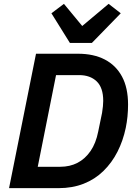

<svg xmlns="http://www.w3.org/2000/svg" viewBox="-20 -977 713 997"><path d="M27 0 167 -698H385Q466 -698 524 -668Q582 -638 613.5 -579.5Q645 -521 645 -434Q645 -403 642 -372.5Q639 -342 633 -313Q619 -246 590 -189Q561 -132 517 -89Q473 -46 414.5 -23Q356 0 284 0ZM176 -111H293Q343 -111 382.5 -131.5Q422 -152 450 -192.5Q478 -233 490 -294L510 -391Q513 -409 514.5 -425.5Q516 -442 516 -453Q516 -522 482 -554.5Q448 -587 391 -587H271ZM457 -754H343L247 -908L312 -957L407 -842L544 -957L607 -908Z"/></svg>

Font: IBM Plex Sans SemiBold
Style: Italic
Weight: 600
Italic angle: -11.31°
Designer: Mike Abbink, Paul van der Laan, Pieter van Rosmalen
Foundry: Bold Monday
Version: Version 3.201